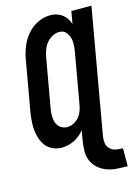

<svg xmlns="http://www.w3.org/2000/svg" viewBox="-139 -818 793 1101"><g transform="rotate(-15 257.5 -267.5)"><path d="M476 208Q445 208 414 206Q383 204 355.5 194Q328 184 306 165Q284 146 272 119.5Q260 93 260.5 62Q261 31 266 0L276 -59Q251 -27 215 -9.5Q179 8 142 8Q108 8 80 -7.5Q52 -23 37 -50.5Q22 -78 16.5 -109.5Q11 -141 12.5 -174.5Q14 -208 20 -241L72 -536Q79 -574 93.5 -610Q108 -646 135 -677.5Q162 -709 198.5 -726Q235 -743 273 -743Q306 -743 333 -727Q360 -711 374 -683Q379 -673 383 -662L396 -735H515L386 0Q382 21 384 42.5Q386 64 400.5 79Q415 94 436 98Q457 102 478 102V208ZM202 -98Q227 -98 251 -114Q275 -130 286.5 -154.5Q298 -179 302 -204L354 -499Q360 -529 359.5 -558Q359 -587 343 -612Q327 -637 297 -637Q269 -637 243.5 -618.5Q218 -600 205.5 -573Q193 -546 188 -518L136 -223Q132 -202 132.5 -180.5Q133 -159 140 -140Q147 -121 164 -109.5Q181 -98 202 -98Z"/></g></svg>

Font: Iosevka SS08
Style: Bold Italic
Weight: 700
Italic angle: -10°
Monospace: yes
Designer: Belleve Invis
Foundry: Belleve Invis
Version: 2.1.0; ttfautohint (v1.8.2)